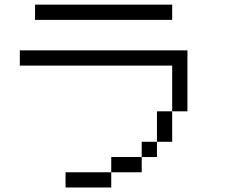

<svg xmlns="http://www.w3.org/2000/svg" viewBox="-20 -887 1040 840"><path d="M600 -133.3H466.7V-200H600ZM600 -200V-266.7H666.7V-200ZM66.7 -600V-666.7H800V-400H733.3V-600ZM733.3 -800H133.3V-866.7H733.3ZM666.7 -266.7V-400H733.3V-266.7ZM266.7 -66.7V-133.3H466.7V-66.7Z"/></svg>

Font: Galmuri14 Regular
Style: Regular
Weight: 400
Designer: Lee Minseo (quiple)
Version: Version 2.399;hotconv 1.1.1;makeotfexe 2.6.0 DEVELOPMENT